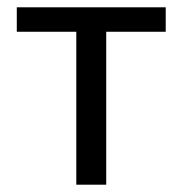

<svg xmlns="http://www.w3.org/2000/svg" viewBox="-20 -506 500 526"><path d="M189 0V-419H26V-486H434V-419H271V0Z"/></svg>

Font: Source Sans 3
Style: Regular
Weight: 400
Designer: Paul D. Hunt
Foundry: Adobe
Version: Version 3.046;hotconv 1.0.118;makeotfexe 2.5.65603